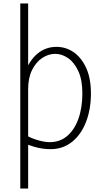

<svg xmlns="http://www.w3.org/2000/svg" viewBox="-20 -845 592 1098"><path d="M96 233V-825H141V-421L118 -420Q147 -499 194 -538Q241 -577 303 -577Q358 -577 402.5 -545.5Q447 -514 473.5 -455Q500 -396 500 -311Q500 -219 471.5 -146.5Q443 -74 391 -33Q339 8 269 8Q220 8 172.5 -6.5Q125 -21 96 -39L139 -66Q168 -51 203 -41.5Q238 -32 264 -32Q323 -32 364.5 -67.5Q406 -103 428.5 -166Q451 -229 451 -311Q451 -388 428 -438Q405 -488 369.5 -512.5Q334 -537 296 -537Q257 -537 221.5 -513.5Q186 -490 163.5 -445Q141 -400 141 -335V233Z"/></svg>

Font: Yaldevi ExtraLight
Style: Regular
Weight: 200
Designer: Sol Matas, Rajitha Manaperi, Kosala Senevirathne
Foundry: Mooniak
Version: Version 1.100